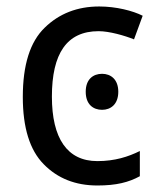

<svg xmlns="http://www.w3.org/2000/svg" viewBox="-20 -566 494 596"><path d="M282.2 9.8C340.8 9.8 379.4 0 414.1 -19V-97.2C378.4 -79.6 336.9 -65.9 282.2 -65.9C188.5 -65.9 141.1 -136.7 141.1 -266.1C141.1 -399.4 187 -469.2 286.1 -469.2C319.3 -469.2 366.7 -455.6 396 -443.8L422.9 -517.1C392.1 -532.7 340.3 -545.9 288.1 -545.9C220.2 -545.9 163.6 -523.9 118.7 -480C73.2 -436 50.8 -364.3 50.8 -265.1C50.8 -169.9 72.3 -100.1 115.7 -56.2C158.7 -12.2 214.4 9.8 282.2 9.8ZM296.9 -336.9C269 -336.9 246.1 -319.8 246.1 -281.2C246.1 -242.2 269 -225.1 296.9 -225.1C323.7 -225.1 347.2 -242.2 347.2 -281.2C347.2 -319.8 323.7 -336.9 296.9 -336.9Z"/></svg>

Font: Avrile Sans
Style: Regular
Weight: 400
Designer: Monotype Design Team, Google (font), Stefan Peev (BGR Cyrillic), Cristiano Sobral (main changes)
Foundry: The Avrile Sans Project Authors
Version: Version 3.110